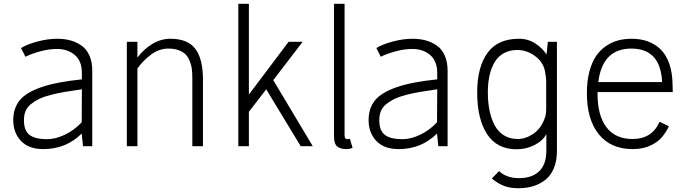

<svg xmlns="http://www.w3.org/2000/svg" viewBox="-20 -770 3617 1011"><path d="M280.8 -565.9Q318.8 -565.9 350.3 -557.4Q381.8 -548.8 408.7 -530.3Q435.5 -511.7 450.7 -477.8Q465.8 -443.8 465.8 -397V0H417L410.2 -66.9Q328.1 15.1 208 15.1Q130.9 15.1 90.3 -28.1Q49.8 -71.3 49.8 -137.2Q49.8 -199.7 83.3 -241.2Q116.7 -282.7 196.5 -310.5Q276.4 -338.4 411.1 -352.1V-386.2Q411.1 -448.7 373.8 -480.5Q336.4 -512.2 279.8 -512.2Q236.8 -512.2 191.2 -499.5Q145.5 -486.8 113.8 -471.2L90.8 -517.1Q123.5 -537.1 177.7 -551.5Q231.9 -565.9 280.8 -565.9ZM228 -37.1Q271.5 -37.1 320.8 -60.3Q370.1 -83.5 410.2 -126L411.1 -299.8Q358.4 -292.5 321.3 -286.1Q284.2 -279.8 247.1 -270.3Q210 -260.7 186 -249Q162.1 -237.3 142.8 -221.7Q123.5 -206.1 114.7 -185.1Q106 -164.1 106 -137.2Q106 -83 135 -60.1Q164.1 -37.1 228 -37.1Z M877.9 -565.9Q967.8 -565.9 1008.3 -513.2Q1048.8 -460.4 1048.8 -349.1V0H992.7V-361.8Q992.7 -387.7 990 -408Q987.3 -428.2 979 -449Q970.7 -469.7 957.3 -483.4Q943.8 -497.1 920.9 -505.6Q897.9 -514.2 866.7 -514.2Q818.8 -514.2 776.9 -483.6Q734.9 -453.1 703.6 -409.2V0H647.9V-549.8H703.6V-466.8Q737.8 -512.2 782.7 -539.1Q827.6 -565.9 877.9 -565.9Z M1563.5 0 1381.8 -299.8 1290.5 -181.2V0H1234.9V-750H1290.5V-272L1499.5 -549.8H1573.7L1418.9 -348.1L1627 0Z M1794.4 -57.1Q1794.4 -37.1 1809.6 -37.1Q1813 -37.1 1822.8 -39.1L1836.4 8.8Q1835.4 8.8 1830.3 10.7Q1825.2 12.7 1818.4 13.9Q1811.5 15.1 1803.7 15.1Q1772 15.1 1755.4 1.2Q1738.8 -12.7 1738.8 -51.8V-750H1794.4Z M2151.9 -565.9Q2189.9 -565.9 2221.4 -557.4Q2252.9 -548.8 2279.8 -530.3Q2306.6 -511.7 2321.8 -477.8Q2336.9 -443.8 2336.9 -397V0H2288.1L2281.2 -66.9Q2199.2 15.1 2079.1 15.1Q2002 15.1 1961.4 -28.1Q1920.9 -71.3 1920.9 -137.2Q1920.9 -199.7 1954.3 -241.2Q1987.8 -282.7 2067.6 -310.5Q2147.5 -338.4 2282.2 -352.1V-386.2Q2282.2 -448.7 2244.9 -480.5Q2207.5 -512.2 2150.9 -512.2Q2107.9 -512.2 2062.3 -499.5Q2016.6 -486.8 1984.9 -471.2L1961.9 -517.1Q1994.6 -537.1 2048.8 -551.5Q2103 -565.9 2151.9 -565.9ZM2099.1 -37.1Q2142.6 -37.1 2191.9 -60.3Q2241.2 -83.5 2281.2 -126L2282.2 -299.8Q2229.5 -292.5 2192.4 -286.1Q2155.3 -279.8 2118.2 -270.3Q2081.1 -260.7 2057.1 -249Q2033.2 -237.3 2013.9 -221.7Q1994.6 -206.1 1985.8 -185.1Q1977.1 -164.1 1977.1 -137.2Q1977.1 -83 2006.1 -60.1Q2035.2 -37.1 2099.1 -37.1Z M2864.7 -549.8H2912.6V24.9Q2912.6 76.7 2896.7 115.2Q2880.9 153.8 2852.3 176.5Q2823.7 199.2 2788.1 210.2Q2752.4 221.2 2710 221.2Q2666 221.2 2633.5 208.7Q2601.1 196.3 2569.8 169.9L2607.9 130.9Q2647 168 2712.9 168Q2781.7 168 2819.3 131.6Q2856.9 95.2 2856.9 22.9V-64Q2838.9 -29.3 2795.7 -6.8Q2752.4 15.6 2701.7 16.1Q2597.7 16.6 2545.2 -63Q2492.7 -142.6 2492.7 -283.2Q2492.7 -416 2546.6 -491Q2600.6 -565.9 2712.9 -565.9Q2761.7 -565.9 2800 -540.3Q2838.4 -514.6 2857.9 -482.9ZM2856 -195.8V-340.8Q2856 -364.3 2848.6 -399.9Q2837.9 -445.3 2795.7 -476.1Q2753.4 -506.8 2703.6 -506.8Q2663.1 -506.8 2632.6 -489.7Q2602.1 -472.7 2584 -441.7Q2565.9 -410.6 2557.4 -371.1Q2548.8 -331.5 2548.8 -283.2Q2548.8 -230 2558.1 -186Q2567.4 -142.1 2585.7 -108.6Q2604 -75.2 2634.8 -56.6Q2665.5 -38.1 2706.1 -38.1Q2748 -38.1 2787.8 -65.2Q2827.6 -92.3 2846.7 -143.1Q2856 -164.1 2856 -195.8Z M3311.5 -38.1Q3413.1 -38.1 3453.1 -128.9L3502.4 -105Q3484.4 -68.4 3461.4 -43.2Q3438.5 -18.1 3400.1 -1.5Q3361.8 15.1 3311.5 15.1Q3196.3 15.1 3133.3 -62.7Q3070.3 -140.6 3070.3 -279.8Q3070.3 -342.8 3083.3 -392.3Q3096.2 -441.9 3117.9 -473.9Q3139.6 -505.9 3170.4 -527.1Q3201.2 -548.3 3234.6 -557.1Q3268.1 -565.9 3306.2 -565.9Q3352.1 -565.9 3389.6 -552.7Q3427.2 -539.6 3457 -511.5Q3486.8 -483.4 3503.9 -435.3Q3521 -387.2 3521.5 -321.8L3522.5 -285.2H3126.5V-274.9Q3126.5 -162.1 3173.1 -100.1Q3219.7 -38.1 3311.5 -38.1ZM3304.2 -514.2Q3152.3 -514.2 3130.4 -337.9H3466.3Q3458.5 -514.2 3304.2 -514.2Z"/></svg>

Font: Stilu Light
Style: Regular
Weight: 300
Designer: Genilson Lima Santos
Foundry: Genilson Lima Santos
Version: Version 1.200;PS 001.200;hotconv 1.0.88;makeotf.lib2.5.64775